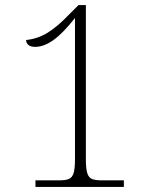

<svg xmlns="http://www.w3.org/2000/svg" viewBox="-20 -738 599 758"><path d="M120 0V-26H214Q239 -26 252 -31.5Q265 -37 270.5 -54.5Q276 -72 276 -109V-667Q228 -606 190.5 -579.5Q153 -553 119 -553Q100 -553 91.5 -561Q83 -569 83 -580Q130 -585 169 -609.5Q208 -634 251 -679L290 -718H319V-109Q319 -72 324.5 -54.5Q330 -37 343 -31.5Q356 -26 381 -26H469V0Z"/></svg>

Font: Noto Serif ExtraLight
Style: Regular
Weight: 200
Designer: Monotype Design Team
Foundry: Monotype Imaging Inc.
Version: Version 2.015; ttfautohint (v1.8.4.7-5d5b)